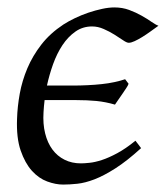

<svg xmlns="http://www.w3.org/2000/svg" viewBox="-20 -477 447 517"><path d="M406.7 -407.7Q396.5 -400.4 385 -392.1Q373.5 -383.8 362.8 -377.2Q352.1 -370.6 342.5 -366.2Q333 -361.8 326.7 -361.8Q321.3 -361.8 311.3 -368.7Q301.3 -375.5 288.1 -383.8Q274.9 -392.1 259.3 -398.9Q243.7 -405.8 228 -405.8Q202.6 -405.8 182.9 -391.8Q163.1 -377.9 148.2 -355.5Q133.3 -333 123 -304.4Q112.8 -275.9 106.4 -246.6H175.8Q195.8 -246.6 215.6 -247.6Q235.4 -248.5 253.7 -250.5Q272 -252.4 288.1 -255.9Q304.2 -259.3 316.9 -263.7L326.2 -251.5Q325.2 -247.6 320.1 -240Q314.9 -232.4 309.1 -223.6Q303.2 -214.8 297.6 -207Q292 -199.2 289.6 -195.3Q264.6 -202.6 239.7 -205.1Q214.8 -207.5 184.6 -207.5H100.1Q98.1 -190.9 97.2 -174.8Q95.2 -143.1 101.6 -117.7Q107.9 -92.3 121.1 -74.5Q134.3 -56.6 153.8 -46.9Q173.3 -37.1 197.8 -37.1Q206.5 -37.1 220.9 -38.6Q235.4 -40 254.2 -46.1Q272.9 -52.2 295.7 -64.5Q318.4 -76.7 344.7 -98.1Q348.6 -92.8 353 -87.4Q357.4 -82 359.9 -78.1Q321.8 -43.5 290.8 -23.7Q259.8 -3.9 234.4 5.9Q209 15.6 188.2 17.8Q167.5 20 149.9 20Q129.9 20 107.2 11.7Q84.5 3.4 65.9 -17.1Q47.4 -37.6 35.6 -71.8Q23.9 -106 25.9 -157.2Q26.9 -189.9 33.2 -224.9Q39.6 -259.8 53.7 -293.2Q67.9 -326.7 91.3 -356.9Q114.7 -387.2 150.9 -411.1Q164.6 -419.9 181.9 -428.2Q199.2 -436.5 218 -442.9Q236.8 -449.2 254.9 -453.1Q272.9 -457 288.1 -457Q309.6 -457 327.9 -450.2Q346.2 -443.4 361.3 -434.8Q376.5 -426.3 387.9 -418.2Q399.4 -410.2 406.7 -407.7Z"/></svg>

Font: Gentium Plus CyrE
Style: Italic
Weight: 400
Italic angle: -8°
Designer: J. Victor Gaultney, Annie Olsen, Iska Routamaa, Becca Hirsbrunner
Foundry: SIL International
Version: Version 5.000